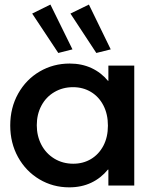

<svg xmlns="http://www.w3.org/2000/svg" viewBox="-20 -805 662 833"><path d="M450.2 -69.3H448.2Q418 -32.2 375.7 -12.2Q333.5 7.8 280.3 7.8Q209.5 7.8 150.9 -27.1Q92.3 -62 58.3 -123.3Q24.4 -184.6 24.4 -260.7Q24.4 -337.4 58.8 -398.9Q93.3 -460.4 152.3 -494.9Q211.4 -529.3 282.2 -529.3Q334.5 -529.3 376.7 -509.8Q418.9 -490.2 448.7 -454.1H450.2V-520.5H562.5V0H450.2ZM448.2 -259.8Q448.2 -309.6 428.7 -347.4Q409.2 -385.3 374.8 -406Q340.3 -426.8 296.9 -426.8Q252 -426.8 215.8 -405.5Q179.7 -384.3 159.7 -346.7Q139.6 -309.1 139.6 -261.7Q139.6 -215.3 159.4 -177.2Q179.2 -139.2 215.6 -116.9Q252 -94.7 297.9 -94.7Q340.8 -94.7 374.8 -115Q408.7 -135.3 428.5 -172.6Q448.2 -210 448.2 -259.8ZM285.6 -746.1 365.7 -785.2 460.4 -590.8 397.9 -575.2ZM119.6 -746.1 198.7 -785.2 294.4 -590.8 232.9 -575.2Z"/></svg>

Font: Reddit Sans Chocolate SemiBold
Style: Regular
Weight: 600
Designer: Stephen Hutchings
Foundry: Reddit
Version: Version 1.011